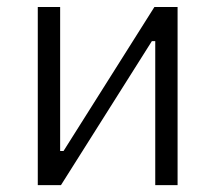

<svg xmlns="http://www.w3.org/2000/svg" viewBox="-20 -538 626 558"><path d="M89.8 0H157.2L421.4 -418.5H431.2V0H496.1V-517.6H428.7L164.6 -99.1H154.8V-517.6H89.8Z"/></svg>

Font: Cascadia Mono NF Light
Style: Regular
Weight: 300
Monospace: yes
Designer: Aaron Bell
Foundry: Saja Typeworks
Version: Version 2404.023